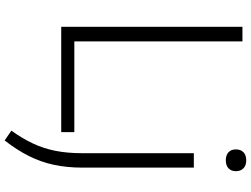

<svg xmlns="http://www.w3.org/2000/svg" viewBox="-141 -655 1026 784"><g transform="rotate(90 372.0 -263.0)"><path d="M89.5 0V-740H149V-53.5H519.5V0ZM553.5 231 513.5 203.5Q545.5 159 566 115.2Q586.5 71.5 596 23.2Q605.5 -25 605.5 -84V-541.5H664.5V-88Q664.5 -23.5 653 30Q641.5 83.5 617 132.2Q592.5 181 553.5 231ZM634.5 -672Q613.5 -672 601.8 -683Q590 -694 590 -713Q590 -733 601.8 -744.2Q613.5 -755.5 634.5 -755.5Q655.5 -755.5 667.2 -744.2Q679 -733 679 -713Q679 -694 667.2 -683Q655.5 -672 634.5 -672Z"/></g></svg>

Font: Encode Sans Condensed Thin Light
Style: Regular
Weight: 300
Version: Version 3.002